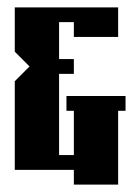

<svg xmlns="http://www.w3.org/2000/svg" viewBox="-20 -460 360 520"><path d="M20 -440H300V-360H180V-400H140V-300H180V-260H140V-40H180V-160H160V-200H320V-160H300V40H180V0H20V-240L60 -280L20 -320Z"/></svg>

Font: SOV_poster
Style: Bold
Weight: 700
Version: Version 1.00